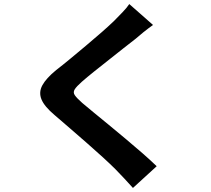

<svg xmlns="http://www.w3.org/2000/svg" viewBox="-20 -844 1040 946"><path d="M734 -721Q710 -704 687 -685.5Q664 -667 647 -652Q622 -633 587.5 -605.5Q553 -578 515.5 -548.5Q478 -519 443 -491Q408 -463 383 -441Q357 -418 348 -403.5Q339 -389 348.5 -375Q358 -361 385 -337Q407 -318 441.5 -290Q476 -262 516.5 -228.5Q557 -195 599.5 -159.5Q642 -124 681.5 -89.5Q721 -55 752 -25L635 82Q593 35 548 -11Q525 -34 488.5 -67.5Q452 -101 409.5 -138Q367 -175 325 -211.5Q283 -248 249 -277Q199 -319 184.5 -354Q170 -389 188.5 -423.5Q207 -458 257 -499Q287 -522 325 -553.5Q363 -585 403 -618.5Q443 -652 479 -683.5Q515 -715 540 -739Q562 -761 584 -784Q606 -807 617 -824Z"/></svg>

Font: Farlight84_Sys_V01
Style: Bold
Weight: 700
Designer: Monotype Design Team, Nadine Chahine and Nizar Qandah
Foundry: Monotype Imaging Inc.
Version: Version 2.004;October 31, 2024;FontCreator 14.0.0.2814 64-bi